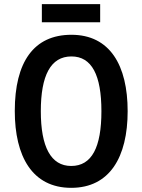

<svg xmlns="http://www.w3.org/2000/svg" viewBox="-20 -892 683 922"><path d="M461 -872H181V-785H461ZM593 -358C593 -578 508 -725 323 -725C142 -725 51 -594 51 -359C51 -141 135 10 322 10C507 10 593 -138 593 -358ZM176 -358C176 -529 223 -621 323 -621C421 -621 467 -531 467 -358C467 -185 421 -95 322 -95C224 -95 176 -187 176 -358Z"/></svg>

Font: Noto Sans Gujarati UI Condensed SemiBold
Style: Regular
Weight: 600
Width: 3
Designer: Jelle Bosma - Monotype Design Team, Universal Thirst
Foundry: Monotype Imaging Inc.
Version: Version 2.106